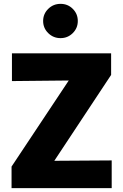

<svg xmlns="http://www.w3.org/2000/svg" viewBox="-20 -977 640 997"><path d="M40 0V-112L337 -559L42 -556V-700H557V-588L262 -142L560 -144V0ZM294.3 -779Q257 -779 230.5 -805Q204 -831 204 -868Q204 -905 230.5 -931Q256.9 -957 294.5 -957Q332 -957 358 -931Q384 -905 384 -868Q384 -831 357.8 -805Q331.5 -779 294.3 -779Z"/></svg>

Font: Red Hat Mono VF Light
Style: Regular
Weight: 300
Monospace: yes
Designer: Pentagram, MCKL
Foundry: Pentagram, MCKL
Version: Version 1.023